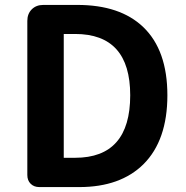

<svg xmlns="http://www.w3.org/2000/svg" viewBox="-20 -760 754 780"><path d="M140 0Q118 0 104.5 -13.5Q91 -27 91 -49V-675Q91 -704 109 -722Q127 -740 156 -740H294Q468 -740 562 -650Q660 -556 660 -373Q660 -190 563 -93Q469 0 302 0H196ZM239 -119H285Q509 -119 509 -373Q509 -622 285 -622H239V-370Z"/></svg>

Font: GenSenRounded JP B
Style: Regular
Weight: 700
Version: Version 1.501;PS 1;hotconv 16.6.51;makeotf.lib2.5.65220